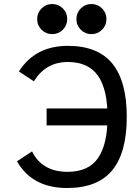

<svg xmlns="http://www.w3.org/2000/svg" viewBox="-20 -917 680 951"><path d="M515.1 -295.9H210.9V-379.9H515.1ZM312 14.2Q139.6 14.2 64 -118.2L138.7 -167Q189 -65.9 314.9 -65.9Q418.9 -65.9 465.8 -134.5Q512.7 -203.1 512.7 -337.9Q512.7 -474.6 465.1 -542.2Q417.5 -609.9 315.9 -609.9Q206.5 -609.9 147.9 -514.2L73.7 -563Q154.3 -689.9 315.9 -689.9Q464.8 -689.9 536.4 -602.1Q607.9 -514.2 607.9 -337.9Q607.9 -161.1 535.9 -73.5Q463.9 14.2 312 14.2ZM433.1 -748Q401.9 -748 380.1 -769.8Q358.4 -791.5 358.4 -822.8Q358.4 -853.5 380.1 -875.2Q401.9 -897 433.1 -897Q463.9 -897 485.6 -875.2Q507.3 -853.5 507.3 -822.8Q507.3 -791.5 485.6 -769.8Q463.9 -748 433.1 -748ZM238.8 -748Q207.5 -748 185.8 -769.8Q164.1 -791.5 164.1 -822.8Q164.1 -853.5 185.8 -875.2Q207.5 -897 238.8 -897Q269.5 -897 291.3 -875.2Q313 -853.5 313 -822.8Q313 -791.5 291.3 -769.8Q269.5 -748 238.8 -748Z"/></svg>

Font: Cadman
Style: Regular
Weight: 400
Designer: Paul James MIller
Foundry: High-Logic / Made with FontCreator
Version: Version 2.114;March 28, 2021;FontCreator 13.0.0.2683 64-bit